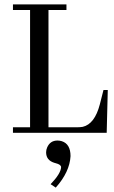

<svg xmlns="http://www.w3.org/2000/svg" viewBox="-20 -606 521 876"><path d="M466.8 0H39.1V-25.4H117.2V-560.5H39.1V-585.9H283.2V-560.5H201.2V-25.4H335C342.1 -25.4 349.6 -26 357.4 -27.3C393.9 -35.8 419.9 -70 435.5 -129.9L452.1 -195.3H471.7ZM301.8 106.4C299.2 154.6 276.7 202.5 234.4 250L210.9 234.4C242.2 201.8 258.1 175.8 258.8 156.2C258.1 148.4 250 142.6 234.4 138.7C232.4 138 230.1 137.4 227.5 136.7C202.8 128.9 190.4 113 190.4 88.9C190.4 81.1 192.1 73.6 195.3 66.4C204.4 45.6 220.1 35.2 242.2 35.2C248.7 35.2 255.2 36.1 261.7 38.1C288.4 46.5 301.8 69.3 301.8 106.4Z"/></svg>

Font: Abhaya Libre
Style: Regular
Weight: 400
Designer: Pushpananda Ekanayake, Sol Matas, Pathum Egodawatta
Foundry: Mooniak
Version: Version 1.041; ; ttfautohint (v1.5)